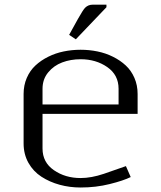

<svg xmlns="http://www.w3.org/2000/svg" viewBox="-20 -812 707 842"><path d="M446.8 -780.3 312.5 -639.6 283.2 -659.2 321.8 -729Q343.8 -768.1 353 -777.8Q366.7 -791.5 386.2 -791.5H446.8ZM83.5 -183.1V-399.9Q83.5 -438 97.4 -470.2Q111.3 -502.4 135.5 -524.9Q159.7 -547.4 191.7 -563.2Q223.6 -579.1 259.5 -586.4Q295.4 -593.8 333.5 -593.8Q371.6 -593.8 407.5 -586.4Q443.4 -579.1 475.3 -563.2Q507.3 -547.4 531.5 -524.9Q555.7 -502.4 569.6 -470.2Q583.5 -438 583.5 -399.9V-312.5H166.5V-160.6Q166.5 -100.1 216.3 -65.7Q266.1 -31.2 333.5 -31.2Q380.4 -31.2 435.5 -49.8L532.2 -83.5L553.2 -35.6Q522 -20 461.4 -4.9Q400.9 10.3 333.5 10.3Q285.6 10.3 241.7 -1.7Q197.8 -13.7 161.9 -36.9Q126 -60.1 104.7 -97.9Q83.5 -135.7 83.5 -183.1ZM500 -422.9Q500 -483.4 450.4 -517.8Q400.9 -552.2 333.5 -552.2Q290 -552.2 252.9 -538.3Q215.8 -524.4 191.2 -494.4Q166.5 -464.4 166.5 -422.9V-354H500Z"/></svg>

Font: Resagnicto
Style: Regular
Weight: 500
Version: Version 0.9991